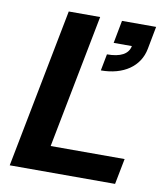

<svg xmlns="http://www.w3.org/2000/svg" viewBox="-80 -765 707 831"><g transform="rotate(10 273.5 -350.0)"><path d="M350 -546 336 -473C435 -473 505 -521 520 -600L539 -700H389L370 -600H450C443 -564 409 -546 350 -546ZM19 0H482L504 -113H179L293 -700H155Z"/></g></svg>

Font: Uncut Sans
Style: Bold Italic
Weight: 700
Italic angle: -11°
Designer: Kasper Nordkvist
Foundry: UNCUT.wtf
Version: Version 1.304;Glyphs 3.2 (3246)